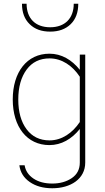

<svg xmlns="http://www.w3.org/2000/svg" viewBox="-20 -778 567 1036"><path d="M48.8 -241.2C48.8 -93.8 125.5 4.9 246.6 4.9C311 4.9 367.2 -27.8 410.6 -82V99.1C410.6 135.7 396 163.6 367.2 183.1C338.4 202.6 303.2 212.4 262.2 212.4C221.7 212.4 187.5 203.6 160.6 185.5C133.8 167.5 117.7 143.6 112.8 113.8H84.5C89.4 151.4 107.9 181.6 140.6 204.1C172.9 226.6 213.4 237.8 262.2 237.8C360.4 237.8 439.9 188 439.9 99.1V-483.4H410.6V-401.4C367.2 -455.6 311.5 -488.3 247.1 -488.3C125.5 -488.3 48.8 -389.2 48.8 -241.2ZM78.6 -240.7C78.6 -308.1 93.8 -361.8 123.5 -402.3C153.3 -442.9 194.8 -462.9 247.6 -462.9C313.5 -462.9 371.1 -423.8 410.6 -363.8V-119.6C371.1 -60.5 313.5 -20.5 247.6 -20.5C194.8 -20.5 153.3 -40.5 123.5 -80.6C93.8 -120.1 78.6 -173.8 78.6 -240.7ZM377.9 -757.8C377.9 -679.2 330.6 -630.9 250.5 -630.9C170.4 -630.9 123.5 -679.2 123.5 -757.8H98.6C98.6 -710.9 112.3 -674.3 140.1 -647.5C167.5 -620.6 204.1 -607.4 250.5 -607.4C296.9 -607.4 333.5 -620.6 361.3 -647.5C388.7 -674.3 402.3 -710.9 402.3 -757.8Z"/></svg>

Font: Estedad Thin
Style: Regular
Weight: 100
Designer: Amin Abedi
Version: Version 7.3